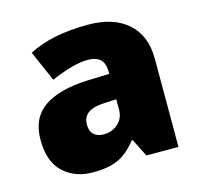

<svg xmlns="http://www.w3.org/2000/svg" viewBox="-88 -658 799 764"><g transform="rotate(-15 311.5 -276.5)"><path d="M336 -563Q441 -563 500 -511Q559 -459 559 -363V0H427L390 -73H386Q363 -44 338.5 -25.5Q314 -7 282 1.5Q250 10 204 10Q132 10 84 -34Q36 -78 36 -169Q36 -258 97.5 -301Q159 -344 276 -349L368 -352V-360Q368 -397 350 -412.5Q332 -428 301 -428Q268 -428 228 -416.5Q188 -405 147 -387L92 -513Q140 -538 200.5 -550.5Q261 -563 336 -563ZM325 -245Q273 -243 251.5 -226.5Q230 -210 230 -180Q230 -152 245 -138.5Q260 -125 285 -125Q320 -125 344.5 -147Q369 -169 369 -204V-247Z"/></g></svg>

Font: Noto Sans Black
Style: Regular
Weight: 900
Designer: Monotype Design Team
Foundry: Monotype Imaging Inc.
Version: Version 2.007